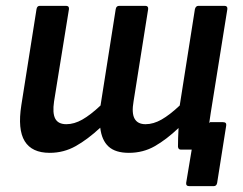

<svg xmlns="http://www.w3.org/2000/svg" viewBox="-20 -512 831 657"><path d="M628 125Q616 125 617 114L636 0H611L699 -94H743Q756 -94 754 -82L723 114Q721 125 711 125ZM150 11Q89 11 64.5 -29Q40 -69 53 -152L105 -481Q107 -492 116 -492H206Q217 -492 216 -481L165 -165Q159 -125 169 -106Q179 -87 207 -87Q234 -87 262 -103Q290 -119 324 -151L376 -481Q378 -492 388 -492H477Q488 -492 487 -481L437 -165Q430 -125 440.5 -106Q451 -87 478 -87Q505 -87 533 -103Q561 -119 595 -151L647 -481Q650 -492 659 -492H748Q759 -492 758 -481L701 -125Q696 -94 693 -65Q690 -36 689 -12Q689 0 678 0H599Q590 0 589 -10Q589 -24 589.5 -40Q590 -56 591 -74Q550 -35 510 -12Q470 11 421 11Q375 11 351.5 -10.5Q328 -32 323 -75Q280 -35 239 -12Q198 11 150 11Z"/></svg>

Font: Sofia Sans Semi Condensed
Style: Bold Italic
Weight: 700
Italic angle: -9°
Version: Version 4.100